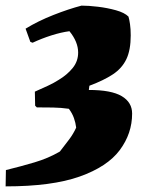

<svg xmlns="http://www.w3.org/2000/svg" viewBox="-37 -544 522 683"><path d="M-17 119 -16 61Q37 48 86 33.5Q135 19 176 -5Q194 -28 209 -48Q224 -68 234 -90Q232 -107 226 -124Q220 -141 208 -157Q180 -161 151.5 -161.5Q123 -162 94 -162L88 -168L87 -218Q112 -229 133.5 -239Q155 -249 172 -260Q202 -278 221.5 -302Q241 -326 241 -357Q241 -395 210 -433Q180 -429 145.5 -418Q111 -407 79 -392L71 -395L54 -442Q98 -469 152.5 -490.5Q207 -512 253 -524Q278 -524 311.5 -520Q345 -516 375.5 -507.5Q406 -499 420 -485Q423 -475 425.5 -458Q428 -441 428 -418Q428 -366 412.5 -333.5Q397 -301 364.5 -279.5Q332 -258 281 -239L279 -224Q359 -224 396 -202Q433 -180 433 -140Q433 -69 389 -10Q345 49 246.5 84Q148 119 -17 119Z"/></svg>

Font: Labrada Black
Style: Italic
Weight: 900
Italic angle: -7°
Designer: Mercedes Jáuregui
Foundry: Omnibus-Type Team
Version: Version 1.000; ttfautohint (v1.8.4.7-5d5b)